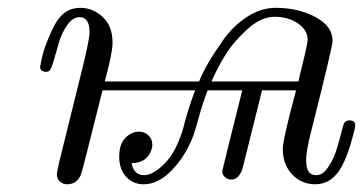

<svg xmlns="http://www.w3.org/2000/svg" viewBox="-20 -462 932 493"><path d="M83 -290Q85 -302.2 89.6 -321.5Q94.2 -340.8 111.1 -379.4Q127.9 -418 149.9 -432.1Q166 -441.9 186 -441.9Q218.3 -441.9 243.7 -418.5Q269 -395 269 -352.1Q269 -326.2 249 -252.9H491.2Q499 -272.9 513.4 -298.1Q527.8 -323.2 553 -359.1Q578.1 -395 614 -418.5Q649.9 -441.9 688 -441.9Q745.1 -441.9 789.6 -418.5Q834 -395 834 -356.9Q834 -342.8 778.8 -124Q765.6 -72.3 766.1 -49.8Q766.1 -11.7 792 -12.2Q808.1 -12.2 821 -30.5Q834 -48.8 841.1 -68.8Q848.1 -88.9 854.5 -114Q860.8 -139.2 861.8 -141.1Q865.7 -153.3 877.9 -152.8Q892.1 -152.8 892.1 -140.1Q892.1 -132.3 881.6 -96.2Q871.1 -60.1 858.9 -37.1Q834 10.7 790 11.2Q753.9 11.2 730 -14.4Q706.1 -40 706.1 -79.1Q706.1 -104 740.2 -230H652.8Q650.9 -222.2 606.9 -45.9L605 -38.1Q603 -30.3 601.6 -25.6Q600.1 -21 595.9 -14.4Q591.8 -7.8 586.4 -4.4Q581.1 -1 573.2 -1Q564.5 -1 557.6 -7.1Q550.8 -13.2 550.8 -22.9Q550.8 -25.9 602.1 -230H513.2Q500 -195.8 491 -162.4Q481.9 -128.9 476.1 -112.8Q456.1 -61 421.1 -24.9Q386.2 11.2 349.1 11.2Q321.3 11.2 303.7 -8.3Q286.1 -27.8 286.1 -59.1Q286.1 -92.3 302 -108.2Q317.9 -124 336.9 -124Q351.1 -124 361.1 -114.5Q371.1 -105 371.1 -90.8Q371.1 -74.7 358.6 -59.3Q346.2 -43.9 317.9 -43Q323.7 -12.2 350.1 -12.2Q372.1 -12.2 401.1 -40.5Q430.2 -68.8 448.2 -125Q450.2 -131.8 454.6 -148.4Q459 -165 465.6 -186Q472.2 -207 481 -230H243.2Q243.2 -229 230 -177.5Q216.8 -126 203.4 -72Q189.9 -18.1 188 -14.2Q178.2 10.7 152.8 11.2Q141.6 11.2 133.8 4.2Q126 -2.9 126 -15.1Q126 -18.1 131.8 -44.9L192.9 -292Q210 -361.8 210 -378.9Q210 -418 184.1 -418Q167 -418 152.6 -397.5Q138.2 -377 131.1 -352.1Q124 -327.1 117.4 -304.7Q110.8 -282.2 106 -279.8Q100.1 -275.9 91.6 -278.6Q83 -281.2 83 -290ZM522.9 -252.9H746.1Q770 -349.1 770 -358.9Q770 -384.8 745.1 -401.9Q720.2 -418.9 685.1 -418.9Q649.9 -418.9 614 -386Q578.1 -353 558.1 -320.1Q538.1 -287.1 522.9 -252.9Z"/></svg>

Font: CMU Classical Serif
Style: Italic
Weight: 500
Italic angle: -14.04°
Version: Version 0.7.0